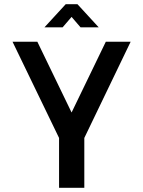

<svg xmlns="http://www.w3.org/2000/svg" viewBox="-20 -900 686 920"><path d="M606 -700 384 -239V0H263V-239L40 -700H159L323 -361L487 -700ZM193 -769 295 -880H351L453 -769H366L323 -819L280 -769Z"/></svg>

Font: Kulim Park
Style: Bold
Weight: 700
Designer: Noponies / Dale Sattler
Foundry: Noponies
Version: Version 1.000; ttfautohint (v1.8.3)